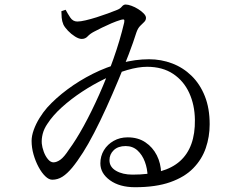

<svg xmlns="http://www.w3.org/2000/svg" viewBox="-20 -779 1040 827"><path d="M262.7 -736.9 244.4 -730.8Q244.6 -717.8 245.7 -702.8Q246.9 -687.8 253.1 -673.1Q258.7 -661.5 272.6 -646.8Q286.6 -632.1 303.2 -621.7Q319.8 -611.3 332.1 -611.3Q347.4 -611.3 357.6 -622.4Q367.8 -633.5 385 -642.5Q400.2 -650.6 419.4 -660Q438.6 -669.5 459.9 -678.6Q481.2 -687.7 501.4 -693.8Q511.8 -696.6 514.3 -694.2Q516.8 -691.8 514.8 -681.4Q496.8 -604.9 468.6 -525.5Q440.4 -446 407.4 -371.9Q374.3 -297.7 340.7 -236.5Q307 -175.3 277.3 -135.1Q256.1 -102.4 240 -91Q223.9 -79.7 210.3 -79.7Q197.9 -79.7 186.7 -93Q175.5 -106.3 168.5 -125.4Q161.5 -144.6 160 -160.6Q158.4 -180.6 164 -202.6Q169.6 -224.6 184.3 -245.9Q207.5 -281.8 246.7 -317.2Q285.8 -352.5 333.2 -383.7Q380.5 -414.9 431.1 -439.4Q481.6 -463.9 528.8 -477.6Q576 -491.3 613.8 -491.3Q680 -491.3 725.8 -460.8Q771.5 -430.3 795.1 -378.6Q818.7 -326.9 819.5 -263Q820.3 -203.1 804.2 -158.8Q788.2 -114.5 755.3 -85Q722.3 -55.5 671.4 -41.2Q620.5 -26.8 551.1 -26.8Q507.9 -26.8 479.7 -43.4Q451.5 -59.9 451.5 -89Q451.5 -114.6 470.1 -132.3Q488.7 -149.9 521.2 -149.9Q551.7 -149.9 572.4 -130.8Q593.1 -111.7 604.1 -81.9Q615.1 -52.1 615.7 -19.9L674 -33.6Q673 -75.3 655.4 -110.1Q637.8 -144.9 606.1 -166.1Q574.5 -187.4 530 -187.4Q496.2 -187.4 469.5 -172.2Q442.8 -157.1 427.5 -131.8Q412.3 -106.5 412.3 -75.4Q412.3 -32.4 453.7 -2.5Q495.1 27.4 561.6 27.4Q651.5 27.4 713.3 5.6Q775.2 -16.2 812.3 -54.3Q849.5 -92.3 866.3 -141.1Q883.1 -189.9 883.1 -243.7Q883.1 -312.6 862.3 -364.8Q841.5 -417 805.1 -452.5Q768.7 -488 721.4 -505.9Q674 -523.8 621.9 -523.8Q562.9 -523.8 500.8 -507.2Q438.7 -490.6 380.2 -461.3Q321.6 -431.9 271 -394.3Q220.3 -356.7 183.1 -315.5Q166 -296 150.4 -270.9Q134.8 -245.7 125.4 -219.7Q116.1 -193.7 116.1 -172.4Q116.1 -143 124.5 -113.5Q132.9 -84.1 146.4 -59.2Q159.8 -34.4 175.2 -19.7Q190.5 -4.9 205.2 -4.9Q228.5 -4.9 249 -17.9Q269.5 -31 291.1 -57Q312.6 -83.1 337.7 -122.5Q359.7 -156.9 385.7 -207.1Q411.8 -257.4 438.2 -315.6Q464.6 -373.8 489.3 -433Q514.1 -492.2 534.5 -545.3Q554.8 -598.5 567.4 -638.9Q574.1 -658 583.8 -667.4Q593.5 -676.9 601.1 -684.4Q608.8 -691.9 608.8 -702.2Q608.8 -710.7 599.3 -720.7Q589.8 -730.7 575.4 -739.7Q561.1 -748.7 546.2 -754.1Q531.3 -759.5 521 -759.5Q512.1 -759.5 504.6 -750.3Q497.2 -741.1 483.2 -735.9Q467.4 -729.4 444.1 -720.9Q420.9 -712.4 395.9 -704.5Q371 -696.7 349 -691.5Q327 -686.3 313 -686.3Q294 -686.3 282.6 -703.5Q271.2 -720.7 262.7 -736.9Z"/></svg>

Font: Noto Serif JP
Style: Regular
Weight: 200
Designer: Ryoko NISHIZUKA 西塚涼子 (kana & ideographs); Frank Grießhammer (Latin, Greek & Cyrillic); Wenlong ZHANG 张文龙 (bopomofo); San
Foundry: Adobe
Version: Version 2.001;hotconv 1.1.0;makeotfexe 2.6.0